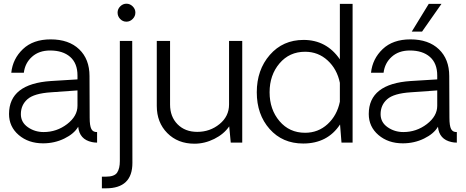

<svg xmlns="http://www.w3.org/2000/svg" viewBox="-20 -771 2518 1038"><path d="M212.9 3.9Q133.8 3.9 81.3 -41Q28.8 -85.9 28.8 -154.8Q28.8 -317.9 255.9 -333L398.9 -341.8V-362.8Q398.9 -428.7 359.4 -463.4Q319.8 -498 251 -498Q190.9 -498 153.1 -464.1Q115.2 -430.2 108.9 -377.9H41Q48.8 -453.1 104 -505.6Q159.2 -558.1 253.9 -558.1Q352.1 -558.1 408 -504.6Q463.9 -451.2 463.9 -359.9L464.8 -134.8Q464.8 -90.8 473.9 -73.5Q482.9 -56.2 504.9 -57.1V0Q489.7 0 477.1 -2.9Q409.2 -17.1 402.8 -85.9Q380.9 -47.9 327.9 -22Q274.9 3.9 212.9 3.9ZM215.8 -57.1Q286.6 -57.1 342.8 -100.1Q398.9 -143.1 398.9 -199.2V-282.2L255.9 -272Q164.1 -266.1 128.4 -234.6Q92.8 -203.1 92.8 -153.8Q92.8 -109.9 130.4 -83.5Q168 -57.1 215.8 -57.1Z M663.6 -653.8Q643.6 -653.8 629.6 -668.5Q615.7 -683.1 615.7 -703.1Q615.7 -722.2 630.1 -736.6Q644.5 -751 663.6 -751Q682.6 -751 697.3 -736.6Q711.9 -722.2 711.9 -703.1Q711.9 -683.1 697.3 -668.5Q682.6 -653.8 663.6 -653.8ZM530.8 247.1V184.1H552.7Q598.6 184.1 613.3 162.1Q627.9 140.1 627.9 100.1V-549.8H694.8L695.8 109.9Q695.8 247.1 552.7 247.1Z M1289.6 -549.8V0H1227.5L1219.2 -87.9Q1190.4 -45.9 1138.4 -20Q1086.4 5.9 1031.2 5.9Q941.4 5.9 884.5 -51.5Q827.6 -108.9 827.6 -198.2V-549.8H899.4V-206.1Q899.4 -140.1 939.9 -99.1Q980.5 -58.1 1046.4 -58.1Q1115.2 -58.1 1166.7 -100.1Q1218.3 -142.1 1218.3 -206.1V-549.8Z M1886.2 -750V0H1826.2L1818.4 -98.1Q1750.5 4.9 1619.1 4.9Q1507.3 4.9 1437.7 -73.5Q1368.2 -151.9 1368.2 -272Q1368.2 -393.1 1438.7 -474.1Q1509.3 -555.2 1621.1 -555.2Q1745.1 -555.2 1817.4 -450.2V-750ZM1629.4 -53.2Q1700.2 -53.2 1751.2 -100.1Q1802.2 -147 1817.4 -221.2V-323.2Q1802.2 -397.5 1751.2 -444.3Q1700.2 -491.2 1629.4 -491.2Q1544.4 -491.2 1491 -428.2Q1437.5 -365.2 1437.5 -272.2Q1437.5 -179.2 1491 -116.2Q1544.4 -53.2 1629.4 -53.2Z M2366.7 -750 2261.7 -600.1H2206.1L2297.9 -750ZM2409.7 -134.8Q2409.7 -90.8 2418.7 -73.5Q2427.7 -56.2 2449.7 -57.1V0Q2434.6 0 2421.9 -2.9Q2354 -17.1 2347.7 -85.9Q2325.7 -47.9 2272.7 -22Q2219.7 3.9 2157.7 3.9Q2078.6 3.9 2026.1 -41Q1973.6 -85.9 1973.6 -154.8Q1973.6 -317.9 2200.7 -333L2343.8 -341.8V-362.8Q2343.8 -428.7 2304.2 -463.4Q2264.6 -498 2195.8 -498Q2135.7 -498 2097.9 -464.1Q2060.1 -430.2 2053.7 -377.9H1985.8Q1993.7 -453.1 2048.8 -505.6Q2104 -558.1 2198.7 -558.1Q2296.9 -558.1 2352.8 -504.6Q2408.7 -451.2 2408.7 -359.9ZM2343.8 -199.2V-282.2L2200.7 -272Q2108.9 -266.1 2073.2 -234.6Q2037.6 -203.1 2037.6 -153.8Q2037.6 -109.9 2075.2 -83.5Q2112.8 -57.1 2160.6 -57.1Q2231.4 -57.1 2287.6 -100.1Q2343.8 -143.1 2343.8 -199.2Z"/></svg>

Font: Oakes Grotesk
Style: Light
Weight: 300
Designer: Samuel Oakes
Foundry: Samuel Oakes
Version: Version 1.0 | wf-rip DC20170320